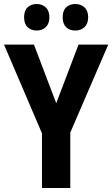

<svg xmlns="http://www.w3.org/2000/svg" viewBox="-20 -936 559 956"><path d="M260 -422 371 -714H519L330 -276V0H189V-272L0 -714H149ZM100 -850Q100 -883 117.5 -899.5Q135 -916 163 -916Q190 -916 208 -899Q226 -882 226 -850Q226 -818 208 -801Q190 -784 163 -784Q135 -784 117.5 -800.5Q100 -817 100 -850ZM292 -850Q292 -883 309.5 -899.5Q327 -916 355 -916Q383 -916 401 -899Q419 -882 419 -850Q419 -818 401 -801Q383 -784 355 -784Q326 -784 309 -801Q292 -818 292 -850Z"/></svg>

Font: Noto Sans Khmer UI Condensed
Style: Bold
Weight: 700
Width: 3
Designer: Danh Hong and the Monotype Design Team
Foundry: Monotype Imaging Inc.
Version: Version 2.002; ttfautohint (v1.8.4.7-5d5b)